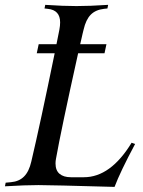

<svg xmlns="http://www.w3.org/2000/svg" viewBox="-20 -752 577 775"><path d="M0 0 2.9 -14.6 24.4 -16.6Q57.1 -19.5 77.1 -39.6Q97.2 -59.6 106.4 -100.1Q142.6 -253.4 200.7 -537.1H128.4L136.2 -573.7H208Q213.4 -598.1 219.7 -632.3Q222.7 -648.4 222.7 -661.6Q222.7 -711.4 172.9 -716.3L159.7 -717.8L162.6 -732.4Q236.3 -727.5 288.6 -727.5Q341.3 -727.5 416.5 -732.4L413.6 -717.8L399.4 -716.3Q365.7 -712.4 346.2 -692.6Q326.7 -672.9 317.4 -632.3Q315.4 -625.5 313.5 -616.5Q311.5 -607.4 308.6 -594.7Q305.7 -582 303.7 -573.7H409.7L401.9 -537.1H295.4Q225.6 -222.7 206.1 -111.8Q204.1 -102.1 204.1 -92.3Q204.1 -64 220.5 -50.3Q236.8 -36.6 266.1 -36.6H318.4Q426.3 -36.6 511.2 -175.8L525.4 -170.9Q465.3 -58.6 442.4 2.4Q183.6 -4.9 135.3 -4.9Q82.5 -4.9 0 0Z"/></svg>

Font: Flanker
Style: Italic
Weight: 400
Italic angle: -12°
Designer: Flanker
Version: Version 2.027